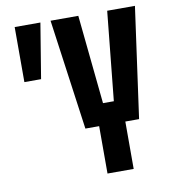

<svg xmlns="http://www.w3.org/2000/svg" viewBox="-79 -769 747 838"><g transform="rotate(-10 294.0 -350.0)"><path d="M42 -456V-700H156L116 -456ZM330 0V-210H269L201 -700H324L364 -306H412L452 -700H575L507 -210H446V0Z"/></g></svg>

Font: Tektur Condensed Medium
Style: Regular
Weight: 500
Width: 3
Designer: Adam Jagosz
Foundry: Adam Jagosz
Version: Version 1.005;gftools[0.9.30]